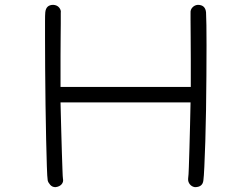

<svg xmlns="http://www.w3.org/2000/svg" viewBox="-20 -700 1040 793"><path d="M209 73Q196 73 187.5 63.5Q179 54 177 45Q175 33 173.5 -13.5Q172 -60 170.5 -126.5Q169 -193 168 -269Q167 -345 166.5 -417Q166 -489 166 -545Q166 -585 166 -612Q166 -639 167 -649Q170 -680 200 -680Q216 -679 224.5 -668.5Q233 -658 231 -647Q231 -624 231 -602.5Q231 -581 230.5 -550Q230 -519 230 -469.5Q230 -420 230 -341H768Q768 -398 768 -452Q768 -506 767.5 -549Q767 -592 767 -618Q767 -644 767 -647Q766 -660 775 -669.5Q784 -679 797 -680Q828 -680 831 -649Q832 -632 832.5 -596Q833 -560 833 -513Q833 -455 832.5 -386Q832 -317 831 -247Q830 -177 828 -116Q826 -55 824 -12Q822 31 820 45Q817 73 785 73Q772 71 764 61Q756 51 757 38Q759 24 760 -10Q761 -44 762.5 -90Q764 -136 765 -185Q766 -234 767 -277H230Q230 -268 231 -235.5Q232 -203 233 -159Q234 -115 235.5 -72Q237 -29 238 1.5Q239 32 240 38Q243 51 234.5 61Q226 71 209 73Z"/></svg>

Font: Hachi Maru Pop
Style: Regular
Weight: 400
Designer: Nontynet
Foundry: Nontynet
Version: Version 1.300